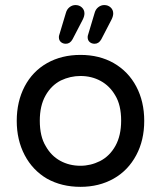

<svg xmlns="http://www.w3.org/2000/svg" viewBox="-20 -725 634 756"><path d="M165 -21.5Q108.4 -54.7 77.1 -114.3Q45.9 -173.8 45.9 -249Q45.9 -325.2 77.1 -384.8Q108.4 -444.3 165.5 -476.6Q222.7 -508.8 296.9 -508.8Q371.1 -508.8 427.7 -476.6Q485.4 -443.4 516.6 -384.3Q547.9 -325.2 547.9 -249Q547.9 -172.9 516.6 -114.3Q484.4 -53.7 427.2 -21.5Q370.1 10.7 296.9 10.7Q222.7 10.7 165 -21.5ZM160.2 -149.4Q181.6 -111.3 217.3 -91.8Q252.9 -72.3 296.9 -72.3Q336.9 -72.3 374 -90.8Q412.1 -110.4 434.6 -150.9Q457 -191.4 457 -250Q457 -311.5 433.6 -349.6Q412.1 -386.7 376.5 -406.2Q340.8 -425.8 296.9 -425.8Q256.8 -425.8 219.7 -408.2Q181.6 -388.7 159.2 -348.6Q136.7 -308.6 136.7 -250Q136.7 -187.5 160.2 -149.4ZM212.9 -585.9 239.3 -673.8Q243.2 -688.5 253.9 -696.8Q264.6 -705.1 277.3 -705.1Q292 -705.1 302.2 -695.8Q312.5 -686.5 312.5 -671.9Q312.5 -661.1 305.7 -647.5L265.6 -570.3Q255.9 -552.7 239.3 -552.7Q227.5 -552.7 219.7 -559.6Q211.9 -566.4 211.9 -578.1Q211.9 -584 212.9 -585.9ZM326.2 -585.9 352.5 -673.8Q356.4 -688.5 367.2 -696.8Q377.9 -705.1 390.6 -705.1Q405.3 -705.1 415.5 -695.8Q425.8 -686.5 425.8 -671.9Q425.8 -661.1 418.9 -647.5L378.9 -570.3Q369.1 -552.7 352.5 -552.7Q340.8 -552.7 333 -559.6Q325.2 -566.4 325.2 -578.1Q325.2 -584 326.2 -585.9Z"/></svg>

Font: jf-openhuninn-2.0
Style: Regular
Weight: 400
Designer: [Kosugi Maru]
Designed by MOTOYA      

[Varela Round]
Joe Prince (Latin component); Avraham Cornfeld (Hebrew component)
Foundry: justfont CO.,LTD.
Version: 2.0